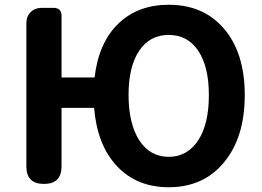

<svg xmlns="http://www.w3.org/2000/svg" viewBox="-20 -774 1104 808"><path d="M690 14Q556 14 472.5 -74.5Q389 -163 376 -320H239V-74Q239 0 165 0Q91 0 91 -74V-370V-676Q91 -705 109 -723Q127 -741 156 -741H165H205Q239 -741 239 -707V-448H378Q395 -594 477.5 -674Q560 -754 690 -754Q836 -754 922 -654Q1010 -552 1010 -374Q1010 -195 922 -90Q836 14 690 14ZM690 -114Q769 -114 815 -185Q859 -253 859 -374Q859 -493 814.5 -560Q770 -627 690 -627Q610 -627 565.5 -560Q521 -493 521 -374.5Q521 -256 565 -185Q611 -114 690 -114Z"/></svg>

Font: GenSenRounded2 TW B
Style: Regular
Weight: 700
Version: Version 2.000;PS 2;hotconv 16.6.51;makeotf.lib2.5.65220 DEVE